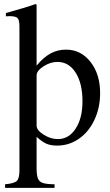

<svg xmlns="http://www.w3.org/2000/svg" viewBox="-20 -703 540 940"><path d="M4.9 216.8V199.2Q49.3 195.3 62.3 182.9Q75.2 170.4 75.2 130.9V-573.2Q75.2 -605 65.9 -614.5Q56.6 -624 25.9 -624Q14.6 -624 8.8 -623V-639.2Q106.4 -666 153.8 -683.1L159.2 -680.2V-381.8Q192.9 -422.4 227.3 -441.2Q261.7 -460 303.2 -460Q376 -460 423.1 -399.9Q470.2 -339.8 470.2 -247.1Q470.2 -175.8 442.6 -116.7Q415 -57.6 366.7 -23.9Q318.4 9.8 259.8 9.8Q228.5 9.8 207.5 0.7Q186.5 -8.3 159.2 -33.2V124Q159.7 157.7 166.3 172.4Q172.9 187 190.2 192.9Q207.5 198.7 247.1 199.2V216.8ZM159.2 -334V-87.9Q159.2 -65.4 193.6 -43.7Q228 -22 263.2 -22Q316.9 -22 350.3 -73.2Q383.8 -124.5 383.8 -207Q383.8 -294.9 350.3 -347.4Q316.9 -399.9 261.2 -399.9Q226.6 -399.9 192.9 -378.2Q159.2 -356.4 159.2 -334Z"/></svg>

Font: Accordance
Style: Regular
Weight: 400
Version: Version 1.1 (build May 11, 2018) Miklal Software Solutions, 